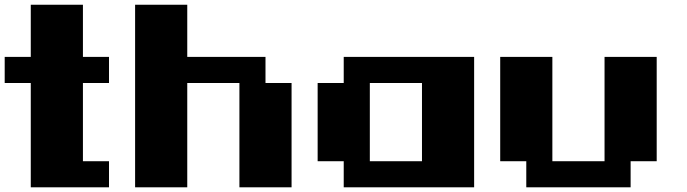

<svg xmlns="http://www.w3.org/2000/svg" viewBox="-20 -798 2929 818"><path d="M111.1 -555.6V-777.8H333.3V-555.6H444.4V-444.4H333.3V-111.1H444.4V0H111.1V-444.4H0V-555.6Z M777.8 -444.4V0H555.6V-777.8H777.8V-555.6H1111.1V-444.4H1222.2V0H1000V-444.4Z M1555.6 -111.1H1777.8V-444.4H1555.6ZM1444.4 -111.1H1333.3V-444.4H1444.4V-555.6H2000V0H1444.4Z M2222.2 -111.1H2111.1V-555.6H2333.3V-111.1H2555.6V-555.6H2777.8V-111.1H2666.7V0H2222.2Z"/></svg>

Font: Pixeloid Sans
Style: Bold
Weight: 700
Monospace: yes
Designer: GGBot
Version: 0.3